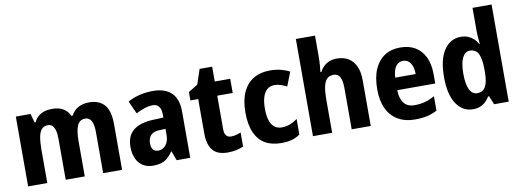

<svg xmlns="http://www.w3.org/2000/svg" viewBox="-61 -1115 4005 1479"><g transform="rotate(-10 1942.0 -375.0)"><path d="M634 -556Q715 -556 756 -508.5Q797 -461 797 -357V0H649V-320Q649 -380 633 -409Q617 -438 585 -438Q541 -438 523 -397Q505 -356 505 -275V0H356V-320Q356 -361 348.5 -386.5Q341 -412 328 -425Q315 -438 294 -438Q262 -438 244 -417.5Q226 -397 219 -357Q212 -317 212 -258V0H62V-546H177L197 -476H204Q217 -503 237.5 -521Q258 -539 285.5 -547.5Q313 -556 346 -556Q399 -556 433 -536Q467 -516 485 -477H494Q516 -518 552.5 -537Q589 -556 634 -556Z M1137 -557Q1229 -557 1279.5 -509Q1330 -461 1330 -363V0H1224L1197 -73H1194Q1174 -45 1152.5 -26Q1131 -7 1103.5 1.5Q1076 10 1037 10Q993 10 960 -10.5Q927 -31 909 -70Q891 -109 891 -162Q891 -249 944.5 -291.5Q998 -334 1100 -338L1180 -341V-364Q1180 -407 1163 -428Q1146 -449 1115 -449Q1085 -449 1051.5 -438Q1018 -427 983 -409L938 -509Q979 -532 1029 -544.5Q1079 -557 1137 -557ZM1138 -251Q1087 -250 1065.5 -226.5Q1044 -203 1044 -163Q1044 -129 1058.5 -113Q1073 -97 1099 -97Q1133 -97 1157 -126Q1181 -155 1181 -206V-253Z M1668 -107Q1689 -107 1707.5 -112Q1726 -117 1746 -124V-15Q1722 -4 1691.5 3Q1661 10 1621 10Q1574 10 1540 -7Q1506 -24 1487.5 -63.5Q1469 -103 1469 -168V-435H1408V-501L1481 -545L1520 -662H1618V-546H1739V-435H1618V-170Q1618 -139 1631.5 -123Q1645 -107 1668 -107Z M2041 10Q1967 10 1915.5 -20Q1864 -50 1836.5 -112Q1809 -174 1809 -270Q1809 -364 1838.5 -428Q1868 -492 1922 -524Q1976 -556 2050 -556Q2097 -556 2136 -546Q2175 -536 2204 -520L2161 -411Q2135 -424 2113 -431.5Q2091 -439 2064 -439Q2032 -439 2009 -420Q1986 -401 1974 -364Q1962 -327 1962 -271Q1962 -217 1974 -180.5Q1986 -144 2009.5 -126Q2033 -108 2065 -108Q2099 -108 2129.5 -119.5Q2160 -131 2189 -152V-31Q2159 -9 2123.5 0.5Q2088 10 2041 10Z M2440 -600Q2440 -564 2437.5 -530Q2435 -496 2432 -476H2440Q2454 -503 2474 -521Q2494 -539 2519 -548Q2544 -557 2573 -557Q2625 -557 2662.5 -535Q2700 -513 2721 -469Q2742 -425 2742 -357V0H2593V-321Q2593 -381 2577 -409.5Q2561 -438 2528 -438Q2494 -438 2475 -418Q2456 -398 2448 -358Q2440 -318 2440 -259V0H2290V-760H2440Z M3070 -556Q3139 -556 3187.5 -526.5Q3236 -497 3262 -442Q3288 -387 3288 -309V-236H2991Q2992 -170 3020 -134.5Q3048 -99 3103 -99Q3147 -99 3184 -109Q3221 -119 3261 -141V-29Q3225 -9 3184 0.5Q3143 10 3087 10Q3011 10 2955.5 -22Q2900 -54 2870 -116Q2840 -178 2840 -269Q2840 -363 2868.5 -427Q2897 -491 2948 -523.5Q2999 -556 3070 -556ZM3073 -451Q3039 -451 3017.5 -423Q2996 -395 2992 -334H3152Q3152 -369 3143 -395Q3134 -421 3116.5 -436Q3099 -451 3073 -451Z M3542 10Q3460 10 3411.5 -63Q3363 -136 3363 -272Q3363 -411 3412.5 -483.5Q3462 -556 3543 -556Q3575 -556 3599 -546Q3623 -536 3642.5 -518.5Q3662 -501 3675 -476H3679Q3677 -498 3674.5 -525.5Q3672 -553 3672 -580V-760H3821V0H3707L3679 -67H3672Q3658 -44 3640 -27Q3622 -10 3598 0Q3574 10 3542 10ZM3594 -106Q3639 -106 3659.5 -142.5Q3680 -179 3680 -256V-277Q3680 -357 3661 -398Q3642 -439 3593 -439Q3556 -439 3535 -396Q3514 -353 3514 -272Q3514 -189 3535 -147.5Q3556 -106 3594 -106Z"/></g></svg>

Font: Noto Sans Display SemiCondensed
Style: Regular
Weight: 400
Width: 4
Version: Version 2.003